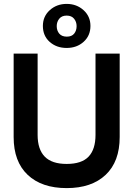

<svg xmlns="http://www.w3.org/2000/svg" viewBox="-20 -955 684 985"><path d="M50 -252V-680H173V-263Q173 -189 209.5 -151.5Q246 -114 322 -114Q399 -114 434.5 -151.5Q470 -189 470 -263V-680H594V-252Q594 -126 522 -58Q450 10 322 10Q194 10 122 -58Q50 -126 50 -252ZM200 -822Q200 -871 235.5 -903Q271 -935 322 -935Q373 -935 408.5 -903Q444 -871 444 -822Q444 -772 409 -740.5Q374 -709 322 -709Q270 -709 235 -740Q200 -771 200 -822ZM323 -767Q348 -767 360.5 -782.5Q373 -798 373 -821Q373 -843 360 -859Q347 -875 322 -875Q297 -875 284 -859Q271 -843 271 -821Q271 -798 284 -782.5Q297 -767 323 -767Z"/></svg>

Font: Teachers SemiBold
Style: Regular
Weight: 600
Designer: Alfredo Marco Pradil & Chank Diesel
Version: Version 0.009